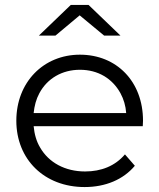

<svg xmlns="http://www.w3.org/2000/svg" viewBox="-20 -751 644 776"><path d="M204 -607 302 -689 401 -607H467L338 -731H266L137 -607ZM322 5C406 5 478 -25 525 -81L485 -127C445 -80 389 -58 324 -58C243 -58 177 -94 142 -155C127 -180 119 -209 116 -241H557C557 -249 558 -258 558 -263C558 -422 451 -530 303 -530C156 -530 46 -419 46 -263C46 -107 159 5 322 5ZM116 -294C119 -323 126 -350 139 -374C171 -434 231 -469 303 -469C376 -469 434 -434 467 -374C480 -350 488 -323 490 -294Z"/></svg>

Font: Montserrat Z
Style: Regular
Weight: 400
Designer: Julieta Ulanovsky
Foundry: Julieta Ulanovsky
Version: Version 8.000